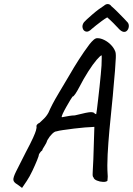

<svg xmlns="http://www.w3.org/2000/svg" viewBox="-20 -870 651 940"><path d="M65 33Q47 23 45.5 11Q44 -1 59 -31Q74 -61 106 -124Q130 -169 141.5 -194.5Q153 -220 156 -231Q159 -242 159 -245Q157 -254 161 -259.5Q165 -265 174 -269Q179 -274 193 -287Q207 -300 217 -318Q226 -339 237.5 -361Q249 -383 269 -416.5Q289 -450 321 -504Q341 -539 366 -578Q391 -617 418 -653Q429 -667 439 -675.5Q449 -684 458 -683Q473 -683 491 -674Q509 -665 523 -650.5Q537 -636 543 -621Q548 -613 547 -587Q546 -561 543 -524Q540 -487 536 -445Q533 -404 527 -348Q521 -292 515.5 -231Q510 -170 507 -113.5Q504 -57 507 -15Q508 -6 507 2Q506 10 506 15Q500 21 484.5 20.5Q469 20 454.5 14Q440 8 438 -1Q435 -4 434 -8.5Q433 -13 434 -30.5Q435 -48 437 -90L442 -249L429 -248Q420 -248 395.5 -246Q371 -244 342.5 -240.5Q314 -237 290 -233.5Q266 -230 257 -227Q248 -227 235.5 -215Q223 -203 212 -184Q208 -170 197.5 -154.5Q187 -139 187 -134Q180 -129 175.5 -122Q171 -115 171 -115Q171 -109 161.5 -85.5Q152 -62 138.5 -33.5Q125 -5 111 16L88 50ZM283 -296Q283 -296 293.5 -298Q304 -300 319 -302.5Q334 -305 346 -305Q382 -314 399.5 -317.5Q417 -321 425.5 -321Q434 -321 440 -318Q444 -313 447.5 -312Q451 -311 451 -311Q452 -313 454.5 -333.5Q457 -354 460.5 -384Q464 -414 467.5 -446.5Q471 -479 473.5 -506.5Q476 -534 477 -549Q478 -568 478 -583.5Q478 -599 478 -599Q472 -599 453.5 -577.5Q435 -556 412 -520Q389 -484 368 -443Q358 -424 349 -410.5Q340 -397 335 -397Q333 -395 324 -380Q315 -365 304.5 -346.5Q294 -328 287 -313Q280 -298 283 -296ZM430 -729Q413 -712 400.5 -715.5Q388 -719 384.5 -733Q381 -747 391 -761Q394 -765 405.5 -775.5Q417 -786 432.5 -799.5Q448 -813 463.5 -824.5Q479 -836 489 -842Q499 -851 509 -850Q519 -849 525 -840Q537 -830 554.5 -812.5Q572 -795 587 -779.5Q602 -764 606 -759Q612 -750 610.5 -738.5Q609 -727 601.5 -719.5Q594 -712 583 -714.5Q572 -717 558 -733Q551 -741 535.5 -756.5Q520 -772 505 -785Q493 -778 478 -767Q463 -756 450 -745.5Q437 -735 430 -729Z"/></svg>

Font: Caveat Medium
Style: Regular
Weight: 500
Designer: Pablo Impallari
Foundry: Pablo Impallari
Version: Version 2.000